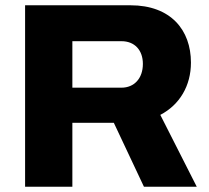

<svg xmlns="http://www.w3.org/2000/svg" viewBox="-20 -707 790 727"><path d="M75 0H254V-242H411L525 0H725L587 -272C660 -310 703 -382 703 -470C703 -593 627 -687 474 -687H75ZM254 -375V-551H440C490 -551 521 -517 521 -465C521 -410 488 -375 440 -375Z"/></svg>

Font: Archivo ExtraBold
Style: Regular
Weight: 800
Designer: Hector Gatti
Foundry: Omnibus-Type
Version: Version 2.001